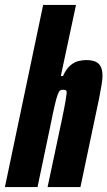

<svg xmlns="http://www.w3.org/2000/svg" viewBox="-39 -763 438 783"><path d="M-19 0 137 -743H271L209 -453H218Q231 -482 247.5 -496Q264 -510 281 -514Q298 -518 312 -518Q336 -518 350.5 -511.5Q365 -505 372 -491Q379 -477 379 -453Q379 -440 375 -415.5Q371 -391 365 -361L289 0H155L214 -278Q224 -326 228 -350Q232 -374 233 -384Q233 -393 229 -395Q225 -397 217 -397Q210 -397 205.5 -393.5Q201 -390 196 -376.5Q191 -363 184 -333Q177 -303 166 -248L114 0Z"/></svg>

Font: Saira ExtraCondensed Black
Style: Italic
Weight: 900
Width: 2
Italic angle: -12°
Designer: Hector Gatti with collaboration of the Omnibus-Type team
Foundry: Omnibus-Type
Version: Version 1.101